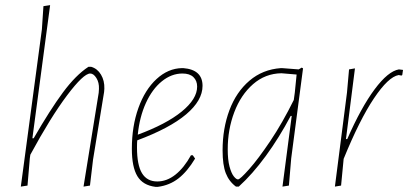

<svg xmlns="http://www.w3.org/2000/svg" viewBox="-20 -722 1588 747"><path d="M386 -377 385 -364 342 -101 330 0 305 4 364 -361 365 -376Q366 -401 355 -418.5Q344 -436 331 -436Q305 -436 241 -351Q177 -266 98 -120L96 -106L87 0L61 4L143 -608L149 -698L175 -702L106 -184H111Q175 -295 225 -362.5Q275 -430 324 -462H335Q359 -455 373 -431.5Q387 -408 386 -377Z M730 -118 739 -105Q709 -55 674.5 -28Q640 -1 594 5H585Q536 -1 514.5 -36.5Q493 -72 493 -143Q493 -231 518.5 -302Q544 -373 589 -414.5Q634 -456 688 -457H693Q768 -451 768 -388Q768 -331 704 -277Q640 -223 514 -176Q513 -167 513 -148Q513 -80 532.5 -48Q552 -16 592 -16Q629 -16 662.5 -42.5Q696 -69 723 -118ZM516 -198Q627 -239 687 -288Q747 -337 747 -385Q747 -408 732.5 -422Q718 -436 690 -436Q647 -436 609.5 -405.5Q572 -375 547.5 -321Q523 -267 516 -198Z M1159 -456 1113 -106 1104 0 1079 4 1115 -271H1111Q1066 -186 1014 -115Q962 -44 909 4H898Q871 -16 858.5 -48Q846 -80 846 -137Q846 -222 872.5 -293Q899 -364 950.5 -408Q1002 -452 1073 -457H1077L1142 -452L1154 -459ZM1123 -333 1127 -362 1134 -432 1075 -437Q1012 -436 964.5 -394.5Q917 -353 891.5 -285.5Q866 -218 866 -141Q866 -100 873 -74Q880 -48 889.5 -36Q899 -24 906 -24Q914 -24 949.5 -64Q985 -104 1032 -174Q1079 -244 1123 -333Z M1548 -450 1545 -430 1542 -428 1531 -430Q1491 -423 1435 -339.5Q1379 -256 1317 -104L1307 0L1283 4L1330 -362L1338 -452L1361 -456L1326 -181H1331Q1385 -304 1437.5 -374.5Q1490 -445 1532 -452Z"/></svg>

Font: Luna Sans Thin
Style: Italic
Weight: 250
Italic angle: -7°
Designer: Juan Pablo del Peral
Foundry: Huerta Tipografica
Version: Version 2.001; ttfautohint (v1.5)